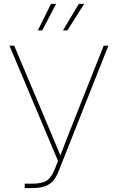

<svg xmlns="http://www.w3.org/2000/svg" viewBox="-20 -961 602 981"><path d="M106.4 0V-22.5H142.6Q193.4 -22.5 217.8 -37.6Q242.2 -52.7 259.3 -95.7L276.4 -138.7L28.3 -727.5H52.7L204.6 -367.2Q219.2 -332.5 233.6 -298.1Q248 -263.7 262.5 -229Q276.9 -194.3 291.5 -159.7H285.6Q305.7 -211.9 325.9 -263.7Q346.2 -315.4 366.7 -367.2L509.8 -727.5H533.7L279.8 -86.9Q267.1 -54.2 249.8 -35.4Q232.4 -16.6 206.8 -8.3Q181.2 0 142.6 0ZM195.8 -805.7H173.3L240.7 -941.4H266.6ZM324.2 -805.7H301.8L382.8 -941.4H410.2Z"/></svg>

Font: Inter 17pt Thin
Style: Regular
Weight: 250
Version: Version 4.001;git-66647c0bb